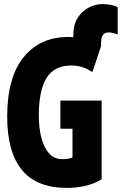

<svg xmlns="http://www.w3.org/2000/svg" viewBox="-20 -905 593 935"><path d="M306 10Q158 10 86.5 -77.5Q15 -165 15 -337Q15 -528 95 -626.5Q175 -725 313 -725Q325 -725 337 -724V-732Q337 -786 359 -819.5Q381 -853 413.5 -869Q446 -885 479 -885Q506 -885 525.5 -880Q545 -875 553 -870V-737Q546 -740 534 -743.5Q522 -747 508 -747Q492 -747 482 -735.5Q472 -724 472 -695V-680L430 -554Q402 -572 377.5 -579Q353 -586 327 -586Q244 -586 206.5 -525Q169 -464 169 -343Q169 -282 181.5 -234Q194 -186 219 -158Q244 -130 283 -130Q296 -130 310.5 -132Q325 -134 333 -138V-278H274V-415H475V-32Q435 -8 392 1Q349 10 306 10Z"/></svg>

Font: Noto Sans Mono ExtraCondensed Black
Style: Regular
Weight: 900
Width: 2
Designer: Monotype Design Team
Foundry: Monotype Imaging Inc.
Version: Version 2.014